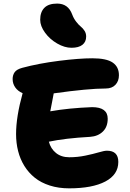

<svg xmlns="http://www.w3.org/2000/svg" viewBox="-20 -1034 717 1061"><path d="M375 -770Q336.9 -770 296.1 -793.5Q255.4 -816.9 228.8 -853.5Q202.1 -890.1 202.1 -924.8Q202.1 -967.3 225.1 -990.7Q248 -1014.2 295.9 -1014.2Q356.9 -1014.2 378.9 -954.1Q387.2 -931.6 401.4 -913.6Q415.5 -895.5 427 -886.5Q438.5 -877.4 447.3 -863.5Q456.1 -849.6 456.1 -832Q456.1 -802.7 435.5 -786.4Q415 -770 375 -770ZM361.8 6.8Q303.7 6.8 255.1 -8.8Q206.5 -24.4 172.4 -51.8Q138.2 -79.1 114.7 -116.9Q91.3 -154.8 80.1 -199.2Q68.8 -243.7 68.8 -293Q68.8 -388.2 105 -519Q78.1 -530.8 64 -551.3Q49.8 -571.8 49.8 -597.2Q49.8 -619.1 61 -635Q72.3 -650.9 103 -659.2Q193.4 -683.6 305.7 -697.8Q418 -711.9 490.2 -711.9Q568.4 -711.9 602.8 -688.2Q637.2 -664.6 637.2 -618.2Q637.2 -585.9 617.9 -565.4Q598.6 -544.9 564 -544.9Q468.3 -544.9 276.9 -518.1Q274.9 -505.4 268.1 -471.9Q261.2 -438.5 257.8 -418.9Q360.8 -437 488.8 -441.9Q575.2 -441.9 575.2 -377.9Q575.2 -333 548.3 -306.9Q521.5 -280.8 478 -277.8Q338.9 -270 250 -251Q260.3 -211.9 289.6 -188.5Q318.8 -165 362.8 -165Q408.7 -165 451.9 -174.1Q495.1 -183.1 525.6 -192.1Q556.2 -201.2 570.8 -201.2Q633.8 -201.2 633.8 -139.2Q633.8 -68.8 562 -31Q490.2 6.8 361.8 6.8Z"/></svg>

Font: Shantell Sans Normal
Style: Regular
Weight: 800
Designer: Stephen Nixon, Anya Danilova, Shantell Martin
Foundry: Arrow Type
Version: Version 1.006;[559af2be0]